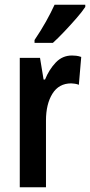

<svg xmlns="http://www.w3.org/2000/svg" viewBox="-20 -786 378 806"><path d="M282 -553Q290 -553 299.5 -552Q309 -551 321 -547L311 -430Q304 -433 294.5 -434.5Q285 -436 279 -436Q227 -436 200 -392.5Q173 -349 173 -280V0H63V-543H148L163 -452H169Q186 -494 214 -523.5Q242 -553 282 -553ZM338 -757Q325 -737 301 -709.5Q277 -682 250.5 -654Q224 -626 202 -606H125V-618Q152 -658 173 -695.5Q194 -733 209 -766H338Z"/></svg>

Font: Noto Sans Tamil ExtraCondensed SemiBold
Style: Regular
Weight: 600
Width: 2
Designer: Jelle Bosma - Monotype Design Team
Foundry: Monotype Imaging Inc.
Version: Version 2.004; ttfautohint (v1.8.4.7-5d5b)